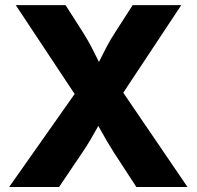

<svg xmlns="http://www.w3.org/2000/svg" viewBox="-20 -748 787 768"><path d="M16.6 0 323.2 -435.5V-304.7L43 -727.5H242.2L312 -618.2Q331.5 -587.4 345.9 -559.6Q360.4 -531.7 373 -505.9Q385.7 -480 399.4 -454.1H350.6Q365.7 -479.5 378.4 -505.4Q391.1 -531.2 405.8 -559.3Q420.4 -587.4 440.4 -618.2L510.7 -727.5H705.1L431.6 -314.5V-438L730 0H525.4L434.6 -139.6Q417.5 -166.5 405.5 -187.3Q393.6 -208 383.3 -226.6Q373 -245.1 360.8 -266.1H385.7Q373.5 -245.6 363.3 -226.8Q353 -208 340.8 -187.3Q328.6 -166.5 310.5 -139.6L216.3 0Z"/></svg>

Font: Inter 20pt ExtraBold
Style: Regular
Weight: 800
Version: Version 4.001;git-66647c0bb